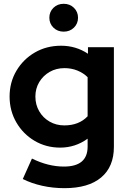

<svg xmlns="http://www.w3.org/2000/svg" viewBox="-20 -767 667 1001"><path d="M316.3 214Q255.7 214 200.2 201.6Q144.6 189.2 98.8 166.3L146.6 59.6Q231.1 101.4 313.3 101.4Q436.8 101.4 436.8 -2.6V-44Q372.8 2.6 293.6 2.6Q220.3 2.6 160.4 -32.7Q100.4 -68.1 65.2 -128.8Q30 -189.6 30 -263.8Q30 -338 65.7 -398.2Q101.4 -458.5 162.1 -493.6Q222.8 -528.6 298.4 -528.6Q376.1 -528.6 438.6 -486.8V-521H573.8V-1.5Q573.8 102.5 507.4 158.2Q441 214 316.3 214ZM315.3 -113.2Q391.7 -113.2 436.8 -160.8V-364.6Q414.7 -386.5 383.5 -399.2Q352.3 -411.8 316 -411.8Q273.1 -411.8 238.9 -392.2Q204.6 -372.5 184.6 -339Q164.5 -305.4 164.5 -263.7Q164.5 -221.2 184.4 -187Q204.2 -152.8 238.6 -133Q273 -113.2 315.3 -113.2ZM312 -602Q279.9 -602 258.6 -622.9Q237.3 -643.9 237.3 -674.6Q237.3 -705.3 258.6 -726.3Q279.9 -747.2 312 -747.2Q344.2 -747.2 365.5 -726.3Q386.8 -705.3 386.8 -674.6Q386.8 -643.9 365.5 -622.9Q344.2 -602 312 -602Z"/></svg>

Font: Red Hat Display VF
Style: Regular
Weight: 300
Designer: Pentagram, MCKL
Foundry: Pentagram, MCKL
Version: Version 1.023